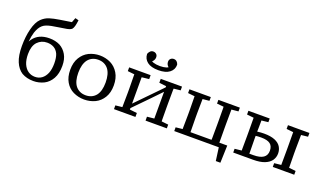

<svg xmlns="http://www.w3.org/2000/svg" viewBox="-87 -1442 3761 2212"><g transform="rotate(20 1793.0 -336.0)"><path d="M210 -407Q164 -357 164 -258Q164 -187 185 -138Q207 -88 244 -63Q281 -38 328 -38Q375 -38 410.5 -64Q446 -90 467 -140Q486 -190 486 -259Q486 -328 468 -372Q448 -416 412 -436.5Q376 -457 328 -457Q258 -457 210 -407ZM456 -16Q394 14 328 14Q245 14 184 -21Q128 -57 97 -130.5Q66 -204 66 -321Q66 -438 90 -531Q114 -628 161 -673Q202 -712 251.5 -727.5Q301 -743 372 -754Q410 -761 449 -766Q486 -770 514 -776L536 -833L578 -822Q572 -776 565 -749.5Q558 -723 545 -707Q527 -691 486 -683Q432 -673 387 -667Q294 -655 247 -637Q223 -628 204 -612Q167 -581 144 -513Q129 -466 122 -396Q130 -410 139 -423Q204 -513 337 -513Q409 -513 466 -485Q519 -456 551 -401Q583 -346 583 -264Q583 -169 548 -107Q513 -45 456 -16Z M826 -417Q782 -360 782 -254Q782 -148 826 -93Q872 -38 949.5 -38Q1027 -38 1073 -93Q1117 -148 1117 -254Q1117 -360 1073 -417Q1027 -473 949.5 -473Q872 -473 826 -417ZM817 -496Q880 -526 950 -526Q1020 -526 1083 -496Q1143 -466 1180 -405Q1217 -344 1217 -255Q1217 -166 1180 -105.5Q1143 -45 1084 -16Q1021 14 949.5 14Q878 14 815 -16Q755 -45 719 -105.5Q683 -166 683 -255Q683 -344 720 -405Q757 -466 817 -496Z M1718 -658Q1729 -662 1738 -668Q1710 -693 1710 -726Q1710 -751 1725.5 -765Q1741 -779 1763 -779Q1785 -779 1800 -765.5Q1815 -752 1821 -730V-728Q1821 -669 1774 -632.5Q1727 -596 1638 -596Q1548 -596 1501.5 -632Q1455 -668 1453 -728V-730Q1462 -752 1476.5 -765.5Q1491 -779 1512.5 -779Q1534 -779 1549.5 -765Q1565 -751 1565 -727Q1565 -702 1550 -682Q1544 -675 1536 -668Q1546 -662 1557 -658Q1592 -647 1638 -647Q1684 -647 1718 -658ZM1877 -457Q1877 -449 1876 -439L1875 -284V-228Q1875 -196 1875.5 -154Q1876 -112 1876 -73Q1877 -63 1877 -55L1960 -46V0H1699V-48L1786 -57V-385L1658 -252L1486 -76V-58L1575 -48V0H1312V-46L1395 -55V-73Q1397 -152 1397 -228V-284Q1397 -360 1395 -439V-457L1312 -466V-476V-512H1575V-464L1486 -454V-131L1786 -439V-454L1699 -464V-512H1960V-466Z M2584 -285V-230L2585 -75Q2585 -63 2585 -52H2682L2675 161H2629H2619L2597 0H2051V-46L2134 -55V-73Q2136 -152 2136 -228V-284Q2136 -360 2134 -439V-457L2051 -466V-476V-512H2313V-466L2231 -458V-439Q2229 -361 2229 -285V-230Q2229 -153 2231 -75Q2231 -63 2231 -52H2489Q2489 -63 2490 -75L2491 -230V-285Q2491 -317 2490.5 -358.5Q2490 -400 2490 -439Q2489 -449 2489 -458L2406 -466V-512H2669V-466L2585 -458Q2585 -449 2585 -439Z M3437 -284V-228Q3437 -152 3439 -73V-55L3522 -46V-36V0H3259V-46L3343 -55Q3343 -63 3343 -73L3344 -228V-284L3343 -439Q3343 -449 3343 -457L3259 -466V-512H3522V-466L3439 -457V-439Q3437 -360 3437 -284ZM2951 -269V-229Q2951 -153 2953 -75V-51H3002Q3083 -51 3123.5 -78.5Q3164 -106 3164 -163Q3164 -220 3129 -246.5Q3094 -273 3018 -273Q2977 -273 2951 -269ZM2859 -228V-284L2858 -439Q2858 -449 2858 -457L2774 -466V-476V-512H3035V-467L2953 -458V-440Q2952 -401 2952 -360Q2951 -339 2951 -321Q2995 -327 3035 -327Q3116 -327 3167 -306Q3218 -285 3241 -248Q3264 -211 3264 -165.5Q3264 -120 3239 -82Q3213 -44 3158.5 -22Q3104 0 3018 0H2774V-46L2858 -55Q2858 -63 2858 -73Z"/></g></svg>

Font: Early Summer Mincho Screen
Style: Regular
Weight: 400
Designer: GuiWonder
Version: Version 1.002